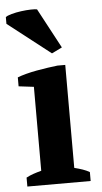

<svg xmlns="http://www.w3.org/2000/svg" viewBox="-54 -800 441 834"><g transform="rotate(-5 166.0 -382.5)"><path d="M2 0ZM307 0H31V-39Q46 -47 62 -52.5Q78 -58 97 -63V-429L31 -437V-476Q46 -482 68.5 -488Q91 -494 116 -498.5Q141 -503 165 -506.5Q189 -510 207 -512H241V-63Q261 -58 277 -52.5Q293 -47 307 -39ZM233 -589 188 -567 2 -712V-741Q8 -747 28 -752.5Q48 -758 70.5 -761Q93 -764 113 -764.5Q133 -765 140 -763Z"/></g></svg>

Font: PT Serif
Style: Bold
Weight: 700
Designer: A.Korolkova, O.Umpeleva, V.Yefimov
Foundry: ParaType Ltd
Version: Version 1.000W OFL; ttfautohint (v1.6)